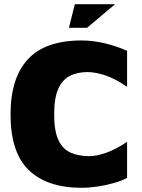

<svg xmlns="http://www.w3.org/2000/svg" viewBox="-20 -876 673 911"><path d="M367 15Q204 15 117 -68.5Q30 -152 30 -333Q30 -506 112.5 -595Q195 -684 367 -684Q420 -684 475.5 -671Q531 -658 583 -635V-464Q528 -502 480.5 -518Q433 -534 395 -534Q347 -534 311.5 -516Q276 -498 256.5 -454.5Q237 -411 237 -332Q237 -255 257 -212Q277 -169 314.5 -152Q352 -135 405 -135Q436 -135 482 -150.5Q528 -166 583 -203V-32Q557 -18 520 -7.5Q483 3 443 9Q403 15 367 15ZM307 -744 335 -856H526L393 -744Z"/></svg>

Font: Maven Pro Black
Style: Regular
Weight: 900
Designer: Joe Prince
Foundry: Joe Prince
Version: Version 2.103